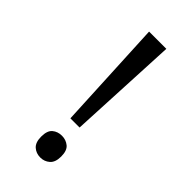

<svg xmlns="http://www.w3.org/2000/svg" viewBox="-230 -771 842 842"><g transform="rotate(45 191.5 -350.0)"><path d="M181 -201 156 -714H263L238 -201ZM147 -54Q147 -91 165 -106Q183 -121 209 -121Q234 -121 252.5 -106Q271 -91 271 -54Q271 -18 252.5 -2Q234 14 209 14Q183 14 165 -2Q147 -18 147 -54Z"/></g></svg>

Font: hexlsinhala05
Style: Book
Weight: 400
Designer: Jelle Bosma - Monotype Design Team
Foundry: Monotype Imaging Inc.
Version: Version 2.003